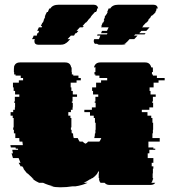

<svg xmlns="http://www.w3.org/2000/svg" viewBox="-20 -785 719 815"><path d="M632 -414H615V-399H619V-384H641V-374H629V-354H626V-349H630V-329H614V-319H582V-309H606V-294H622V-284H627V-264H630V-234H629V-219H627V-199H658V-184H610V-159H631V-154H639V-149H614V-134H607V-114H631V-94H624V-79H631V-69H629V-49H628V-29H630V-24H629Q627 -14 622 -9H639Q633 0 619 0H444Q432 0 424 -9H407Q402 -14 400 -24H401V-29H399V-49H400V-60Q397 -54 392 -49H394Q384 -37 373 -29H371Q370 -28 368 -27Q366 -26 364 -24H362Q349 -15 335 -9H352Q328 2 300 6H287Q275 8 262.5 9Q250 10 236 10Q226 10 216 9Q206 8 195 6H208Q184 1 163 -9H146Q131 -16 120 -24H123Q122 -26 120 -27Q118 -28 116 -29H118Q113 -34 107.5 -39Q102 -44 97 -49H95Q91 -54 87 -59Q83 -64 79 -69H81Q80 -71 78 -74Q76 -77 74 -79H67Q66 -83 63.5 -86.5Q61 -90 59 -94H67Q62 -105 59 -114H35Q34 -119 32 -124Q30 -129 29 -134H35L32 -149H57Q56 -151 56 -154H47Q47 -157 46 -159H26Q25 -161 25 -164Q25 -167 24 -169H77Q76 -173 76 -176.5Q76 -180 75 -184H63Q62 -188 62 -191.5Q62 -195 62 -199H45V-219H39V-234H36V-244H38V-284H34V-294H25V-309H36V-319H43V-329H44V-349H40V-354H43V-374H62V-384H44V-399H38V-414H35V-434H60V-444H78V-454H68V-464H46V-469H40V-479H39V-493Q39 -495 39.5 -496.5Q40 -498 40 -499H39Q43 -520 65 -520H256Q279 -520 282 -499H284V-479H285V-469H291V-464H313V-454H323V-444H305V-434H280V-414H283V-399H289V-384H307V-374H288V-354H285V-349H289V-329H288V-319H281V-309H270V-294H279V-284H283V-244H281V-234H284V-224Q284 -221 285 -219H290Q290 -208 293 -199H310Q313 -191 318 -184H331Q336 -178 343 -175Q350 -178 354 -184H402Q407 -191 410 -199H380Q383 -208 383 -219H385V-234H386V-264H383V-284H378V-294H362V-309H338V-319H370V-329H386V-349H382V-354H385V-374H397V-384H375V-399H371V-414H388V-434H409V-444H435V-454H402V-464H385V-469H381V-479H385V-493Q385 -497 386 -499H379Q384 -520 406 -520H596Q617 -520 622 -499H628Q629 -497 629 -493V-479H625V-469H629V-464H646V-454H679V-444H653V-434H632ZM382 -733 374 -724 369 -719H370L365 -714H367L353 -699H354L345 -689H343L330 -674H336L331 -669H319L305 -654H313L304 -644H301L296 -639H298L294 -634H281L267 -619H278L269 -609Q262 -602 255 -599H256Q248 -595 236 -595H143Q135 -595 131 -599H130Q126 -603 126 -611Q126 -613 126.5 -615Q127 -617 128 -619H116Q117 -621 118 -623Q119 -625 120 -626L123 -634H136L138 -639H136L139 -644H142L146 -654H138L145 -669H157L159 -674H153L160 -689H162L166 -699H165L172 -714H170L174 -724L179 -734H183L188 -746Q188 -747 190 -749H194Q203 -765 230 -765H377Q394 -765 397 -749H392V-746Q392 -739 387 -734H383ZM630 -765Q648 -765 650 -749H644V-746Q644 -739 639 -734H641L640 -733L632 -724H631L626 -719H624L619 -714H621L608 -699H611L602 -689H600L586 -674H588L583 -669H615L601 -654H580L571 -644H598L594 -639H554L549 -634H564L550 -619H530L521 -609Q518 -606 515 -603.5Q512 -601 507 -599H516Q508 -595 496 -595H403Q396 -595 392 -599H383Q378 -604 378 -611Q378 -613 378.5 -615Q379 -617 380 -619H400L403 -626L406 -634H392L394 -639H434L436 -644H409L413 -654H434L441 -669H409L412 -674H410L416 -689H418L423 -699H420L426 -714H424L427 -719H429L431 -724H432L437 -734H435L440 -746Q440 -747 440.5 -747.5Q441 -748 441 -749H448Q457 -765 483 -765Z"/></svg>

Font: Rubik Glitch
Style: Regular
Weight: 400
Designer: Hubert and Fischer, NaN
Foundry: Hubert and Fischer, NaN
Version: Version 2.200